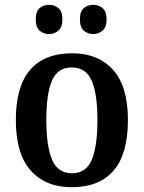

<svg xmlns="http://www.w3.org/2000/svg" viewBox="-20 -770 599 800"><path d="M278 10Q170 10 108 -59.5Q46 -129 46 -270Q46 -410 105.5 -479Q165 -548 281 -548Q389 -548 451 -479Q513 -410 513 -270Q513 -129 453.5 -59.5Q394 10 278 10ZM280 -48Q339 -48 362.5 -104.5Q386 -161 386 -270Q386 -379 362 -434Q338 -489 279 -489Q220 -489 196.5 -434Q173 -379 173 -270Q173 -161 197 -104.5Q221 -48 280 -48ZM369 -628Q346 -628 329.5 -642Q313 -656 313 -689Q313 -723 329.5 -736.5Q346 -750 369 -750Q390 -750 407 -736.5Q424 -723 424 -689Q424 -656 407 -642Q390 -628 369 -628ZM184 -628Q162 -628 145.5 -642Q129 -656 129 -689Q129 -723 145.5 -736.5Q162 -750 184 -750Q206 -750 223 -736.5Q240 -723 240 -689Q240 -656 223 -642Q206 -628 184 -628Z"/></svg>

Font: Noto Serif Hebrew SemiCondensed SemiBold
Style: Regular
Weight: 600
Width: 4
Designer: Monotype Design Team
Foundry: Monotype Imaging Inc.
Version: Version 2.004; ttfautohint (v1.8.4.7-5d5b)